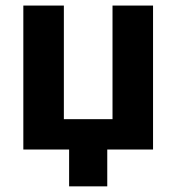

<svg xmlns="http://www.w3.org/2000/svg" viewBox="-20 -535 631 687"><path d="M63.5 0V-515.1H208.5V-108.6H382.6V-515.1H527.6V0H363.8V131.8H227.3V0Z"/></svg>

Font: RobotoFlex
Style: Regular
Weight: 400
Designer: Berlow after Robertson
Foundry: Google
Version: Version 2.136